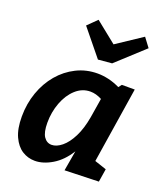

<svg xmlns="http://www.w3.org/2000/svg" viewBox="-150 -923 892 1036"><g transform="rotate(20 295.5 -404.5)"><path d="M172 12Q132 12 99 -9Q66 -30 45.5 -74.5Q25 -119 25 -189Q25 -263 48 -328Q71 -393 112.5 -442Q154 -491 210 -519Q266 -547 331 -547Q362 -547 394.5 -539.5Q427 -532 460 -516L474 -534H548L480 -99L548 -76L536 -1L341 5L361 -111Q323 -50 271.5 -19Q220 12 172 12ZM228 -100Q256 -100 286 -124.5Q316 -149 340 -196.5Q364 -244 376 -313L394 -424Q360 -442 328 -442Q281 -442 244 -408.5Q207 -375 186.5 -320.5Q166 -266 166 -205Q166 -150 183 -125Q200 -100 228 -100ZM503 -821 542 -769 385 -625 306 -618 183 -769 236 -821 357 -724Z"/></g></svg>

Font: Bitter
Style: Bold Italic
Weight: 700
Italic angle: -9°
Designer: Sol Matas, and Bitter project Authors
Foundry: Sol Matas
Version: Version 2.001